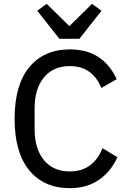

<svg xmlns="http://www.w3.org/2000/svg" viewBox="-20 -967 667 999"><path d="M343 12Q209 12 132.5 -80.5Q56 -173 56 -349Q56 -525 132.5 -617.5Q209 -710 343 -710Q432 -710 492.5 -670Q553 -630 587 -555L507 -509Q487 -561 446.5 -592Q406 -623 343 -623Q257 -623 208.5 -564Q160 -505 160 -402V-296Q160 -193 208.5 -134Q257 -75 343 -75Q408 -75 450.5 -108.5Q493 -142 513 -196L591 -149Q557 -74 494.5 -31Q432 12 343 12ZM289 -765 174 -911 223 -947 341 -831 459 -947 508 -911 393 -765Z"/></svg>

Font: IBM Plex Sans Text
Style: Regular
Weight: 450
Designer: Mike Abbink, Paul van der Laan, Pieter van Rosmalen
Foundry: Bold Monday
Version: Version 3.005